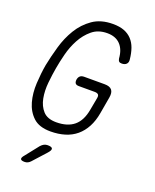

<svg xmlns="http://www.w3.org/2000/svg" viewBox="-175 -840 951 1178"><g transform="rotate(20 300.0 -250.5)"><path d="M418 -281Q421 -298 413.5 -304.5Q406 -311 390 -311H287Q271 -311 264.5 -319Q258 -327 260 -344Q263 -360 272.5 -368Q282 -376 299 -376H432Q466 -376 479.5 -359.5Q493 -343 487 -309L468 -200Q459 -148 438 -108.5Q417 -69 385.5 -42.5Q354 -16 311.5 -3Q269 10 218 10Q144 10 105 -26.5Q66 -63 50.5 -118.5Q35 -174 38.5 -239.5Q42 -305 52 -362Q64 -422 83 -488.5Q102 -555 136 -611Q170 -667 223 -704Q276 -741 355 -741Q398 -741 428 -729.5Q458 -718 478.5 -696Q499 -674 510 -643Q521 -612 525 -573Q528 -553 517.5 -542Q507 -531 487 -531Q474 -531 468.5 -536.5Q463 -542 461 -555Q457 -612 426.5 -644Q396 -676 341 -676Q282 -676 242.5 -643Q203 -610 177.5 -562.5Q152 -515 138.5 -461.5Q125 -408 118 -367Q110 -322 104.5 -267.5Q99 -213 108 -165.5Q117 -118 145.5 -86.5Q174 -55 232 -55Q305 -55 347.5 -90Q390 -125 403 -200ZM120 203 188 117Q198 106 208.5 100.5Q219 95 232 95Q259 95 263 105.5Q267 116 247 138L171 222Q163 231 153.5 235.5Q144 240 133 240Q110 240 107 230.5Q104 221 120 203Z"/></g></svg>

Font: Maple Mono ExtraLight
Style: Italic
Weight: 275
Italic angle: -10°
Monospace: yes
Designer: subframe7536
Version: Version 7.000